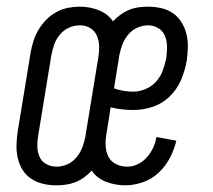

<svg xmlns="http://www.w3.org/2000/svg" viewBox="-20 -548 640 576"><path d="M149 8Q129 8 109.5 3.5Q90 -1 74 -11.5Q58 -22 48 -38Q38 -54 33.5 -73Q29 -92 29.5 -112.5Q30 -133 33 -153L72 -391Q75 -408 80.5 -425.5Q86 -443 96 -459.5Q106 -476 119.5 -489.5Q133 -503 149.5 -512Q166 -521 184 -524.5Q202 -528 219 -528Q249 -528 276 -517.5Q303 -507 319 -484Q329 -495 341.5 -504Q354 -513 367.5 -518.5Q381 -524 395.5 -526Q410 -528 424 -528Q444 -528 464 -523.5Q484 -519 499.5 -508Q515 -497 525 -480.5Q535 -464 539.5 -445Q544 -426 543.5 -405.5Q543 -385 540 -365Q535 -336 523 -308Q511 -280 489 -258.5Q467 -237 438 -227.5Q409 -218 380 -218Q363 -218 345.5 -220Q328 -222 312 -226L299 -144Q296 -127 297 -109.5Q298 -92 305.5 -77.5Q313 -63 328.5 -55.5Q344 -48 361 -48Q378 -48 393.5 -55.5Q409 -63 420.5 -76Q432 -89 439.5 -105Q447 -121 449 -137L509 -126Q503 -100 490 -75Q477 -50 456.5 -30.5Q436 -11 409 -1.5Q382 8 356 8Q326 8 298.5 -2.5Q271 -13 255 -36Q245 -25 232.5 -16Q220 -7 206 -1.5Q192 4 177.5 6Q163 8 149 8ZM380 -273Q398 -273 417 -281Q436 -289 449 -304Q462 -319 468.5 -337Q475 -355 479 -374Q481 -391 481 -408Q481 -425 475 -440Q469 -455 455 -463.5Q441 -472 424 -472Q408 -472 392 -465Q376 -458 364.5 -444Q353 -430 347 -414Q341 -398 338 -382L322 -283Q336 -278 350.5 -275.5Q365 -273 380 -273ZM150 -48Q166 -48 182 -55Q198 -62 209.5 -76Q221 -90 227 -106Q233 -122 236 -138L275 -376Q278 -393 277.5 -409.5Q277 -426 270.5 -441Q264 -456 250.5 -464Q237 -472 220 -472Q203 -472 187 -465Q171 -458 159.5 -444Q148 -430 142.5 -414Q137 -398 134 -382L95 -144Q92 -127 92 -110.5Q92 -94 98 -79Q104 -64 118.5 -56Q133 -48 150 -48Z"/></svg>

Font: Iosevka Light Extended
Style: Italic
Weight: 300
Width: 7
Italic angle: -9°
Monospace: yes
Designer: Belleve Invis
Foundry: Belleve Invis
Version: Version 32.5.0; ttfautohint (v1.8.4)